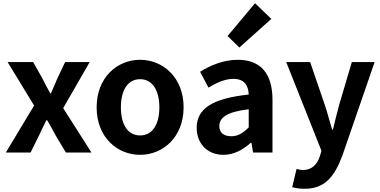

<svg xmlns="http://www.w3.org/2000/svg" viewBox="-20 -944 2351 1188"><path d="M16 0H169L220 -103C236 -136 251 -169 267 -200H272C290 -169 309 -136 326 -103L388 0H546L371 -275L535 -560H383L336 -461C323 -429 308 -397 295 -366H291C274 -397 257 -429 241 -461L185 -560H27L191 -291Z M847 14C987 14 1116 -94 1116 -280C1116 -466 987 -574 847 -574C706 -574 578 -466 578 -280C578 -94 706 14 847 14ZM847 -106C770 -106 728 -174 728 -280C728 -385 770 -454 847 -454C923 -454 966 -385 966 -280C966 -174 923 -106 847 -106Z M1362 14C1427 14 1483 -17 1531 -60H1536L1546 0H1666V-327C1666 -489 1593 -574 1451 -574C1363 -574 1283 -540 1218 -500L1270 -402C1322 -433 1372 -456 1424 -456C1493 -456 1517 -414 1519 -359C1294 -335 1197 -272 1197 -153C1197 -57 1262 14 1362 14ZM1411 -101C1368 -101 1337 -120 1337 -164C1337 -215 1382 -252 1519 -268V-156C1484 -121 1453 -101 1411 -101ZM1461 -650 1659 -827 1558 -924 1388 -721Z M1865 224C1990 224 2050 149 2099 17L2298 -560H2157L2080 -300C2066 -248 2052 -194 2040 -142H2035C2019 -196 2005 -250 1988 -300L1899 -560H1751L1969 -11L1959 23C1943 72 1911 108 1854 108C1841 108 1825 104 1815 101L1788 214C1810 220 1832 224 1865 224Z"/></svg>

Font: Source Han Sans KR
Style: Bold
Weight: 700
Designer: Ryoko NISHIZUKA 西塚涼子 (kana, bopomofo & ideographs); Paul D. Hunt (Latin, Greek & Cyrillic); Sandoll Communications 산돌커뮤니
Foundry: Adobe
Version: Version 2.004;hotconv 1.0.118;makeotfexe 2.5.65603